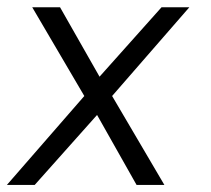

<svg xmlns="http://www.w3.org/2000/svg" viewBox="-50 -522 595 542"><path d="M-30.5 0 188 -251 41 -501.5H119.5L231 -305.5L406 -501.5H484.5L266.5 -251L414 0H335.5L224 -197.5L48 0Z"/></svg>

Font: Urbanist Light
Style: Italic
Weight: 300
Italic angle: -8°
Designer: Corey Hu
Foundry: Corey Hu
Version: Version 1.330; ttfautohint (v1.8.4.7-5d5b)